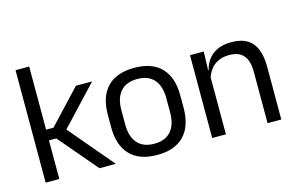

<svg xmlns="http://www.w3.org/2000/svg" viewBox="-86 -872 1686 1093"><g transform="rotate(-15 757.0 -325.5)"><path d="M383.2 0 189.8 -227.4H138.5V-290.7H190.2L375.2 -488.2H470.8L249.6 -252.4V-271.8L479.8 0ZM66.1 0V-662.5H146.6V0Z M721.6 12.3Q616.7 12.3 562.3 -44.5Q507.9 -101.2 507.9 -207.7V-281.9Q507.9 -388 562.4 -444.5Q616.8 -500.9 721.6 -500.9Q826.4 -500.9 880.6 -444.5Q934.9 -388 934.9 -281.9V-207.7Q934.9 -101.2 880.6 -44.5Q826.4 12.3 721.6 12.3ZM721.6 -53.7Q786.3 -53.7 820.1 -92.2Q854 -130.7 854 -203V-286.6Q854 -358.5 820.2 -396.7Q786.4 -435 721.6 -435Q656.8 -435 623 -396.7Q589.2 -358.5 589.2 -286.6V-203Q589.2 -130.7 623 -92.2Q656.8 -53.7 721.6 -53.7Z M1374 0V-303.7Q1374 -343 1363.2 -371.5Q1352.5 -399.9 1328.2 -415.7Q1303.8 -431.4 1262.1 -431.4Q1223.6 -431.4 1195.3 -417Q1167 -402.5 1149.5 -377.8Q1132 -353 1125 -321.5L1110.5 -378.9H1128.2Q1135.8 -412.1 1155.8 -439.3Q1175.8 -466.5 1209.6 -482.7Q1243.4 -498.9 1292.5 -498.9Q1350.7 -498.9 1386.2 -477.1Q1421.8 -455.2 1438.3 -413.8Q1454.9 -372.3 1454.9 -312.6V0ZM1047.6 0V-488.2H1128.5L1124.9 -371.1L1128.5 -366.3V0Z"/></g></svg>

Font: Anek Tamil Medium
Style: Regular
Weight: 500
Designer: Aadarsh Rajan (Tamil), Yesha Goshar (Latin)
Foundry: Ek Type
Version: Version 1.003